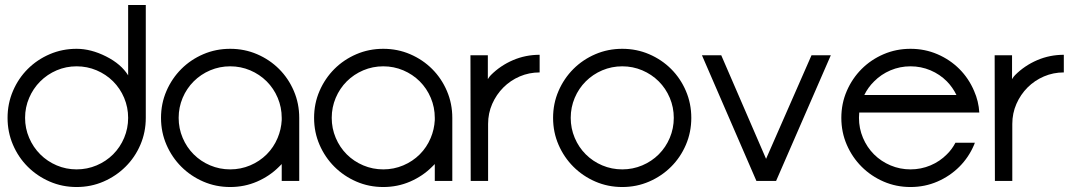

<svg xmlns="http://www.w3.org/2000/svg" viewBox="-20 -720 4281 764"><path d="M560.1 -251Q560.1 -193.9 538.6 -143.9Q517.2 -93.9 479.5 -56.6Q441.9 -19.2 391.9 2.5Q341.9 24.2 284.8 24.2Q227.8 24.2 177.8 2.5Q127.8 -19.2 90.4 -56.6Q53 -93.9 31.6 -143.9Q10.1 -193.9 10.1 -251Q10.1 -308.1 31.6 -358.1Q53 -408.1 90.4 -445.5Q127.8 -482.8 177.8 -504.3Q227.8 -525.8 284.8 -525.8Q341.9 -525.8 402 -495.5Q462.1 -465.2 489.9 -420.2V-700H560.1ZM489.9 -251Q489.9 -292.9 474 -330.6Q458.1 -368.2 430.1 -396.2Q402 -424.2 364.4 -440.2Q326.8 -456.1 284.8 -456.1Q242.9 -456.1 205.6 -440.2Q168.2 -424.2 140.2 -396.2Q112.1 -368.2 96 -330.6Q79.8 -292.9 79.8 -251Q79.8 -209.1 96 -171.5Q112.1 -133.8 140.2 -105.8Q168.2 -77.8 205.6 -61.9Q242.9 -46 284.8 -46Q326.8 -46 364.4 -61.9Q402 -77.8 430.1 -105.8Q458.1 -133.8 474 -171.5Q489.9 -209.1 489.9 -251Z M620.7 -251Q620.7 -308.1 642.4 -358.1Q664.1 -408.1 701.5 -445.5Q738.9 -482.8 788.9 -504.3Q838.9 -525.8 896 -525.8Q953 -525.8 1003 -504.3Q1053 -482.8 1090.4 -445.5Q1127.8 -408.1 1149.2 -358.1Q1170.7 -308.1 1170.7 -251V0H1101V-67.2Q1096 -62.1 1089.9 -56.1Q1053 -19.2 1003 2.5Q953 24.2 896 24.2Q838.9 24.2 788.9 2.5Q738.9 -19.2 701.5 -56.6Q664.1 -93.9 642.4 -143.9Q620.7 -193.9 620.7 -251ZM690.9 -251Q690.9 -209.1 706.8 -171.5Q722.7 -133.8 750.8 -105.8Q778.8 -77.8 816.4 -61.9Q854 -46 896 -46Q937.9 -46 975.5 -61.9Q1013.1 -77.8 1041.2 -105.8Q1069.2 -133.8 1084.8 -171.2Q1099 -205.1 1101 -241.9V-251Q1101 -292.9 1085.1 -330.6Q1069.2 -368.2 1041.2 -396.2Q1013.1 -424.2 975.5 -440.2Q937.9 -456.1 896 -456.1Q854 -456.1 816.4 -440.2Q778.8 -424.2 750.8 -396.2Q722.7 -368.2 706.8 -330.6Q690.9 -292.9 690.9 -251Z M1229.8 -251Q1229.8 -308.1 1251.5 -358.1Q1273.2 -408.1 1310.6 -445.5Q1348 -482.8 1398 -504.3Q1448 -525.8 1505.1 -525.8Q1562.1 -525.8 1612.1 -504.3Q1662.1 -482.8 1699.5 -445.5Q1736.9 -408.1 1758.3 -358.1Q1779.8 -308.1 1779.8 -251V0H1710.1V-67.2Q1705.1 -62.1 1699 -56.1Q1662.1 -19.2 1612.1 2.5Q1562.1 24.2 1505.1 24.2Q1448 24.2 1398 2.5Q1348 -19.2 1310.6 -56.6Q1273.2 -93.9 1251.5 -143.9Q1229.8 -193.9 1229.8 -251ZM1300 -251Q1300 -209.1 1315.9 -171.5Q1331.8 -133.8 1359.8 -105.8Q1387.9 -77.8 1425.5 -61.9Q1463.1 -46 1505.1 -46Q1547 -46 1584.6 -61.9Q1622.2 -77.8 1650.3 -105.8Q1678.3 -133.8 1693.9 -171.2Q1708.1 -205.1 1710.1 -241.9V-251Q1710.1 -292.9 1694.2 -330.6Q1678.3 -368.2 1650.3 -396.2Q1622.2 -424.2 1584.6 -440.2Q1547 -456.1 1505.1 -456.1Q1463.1 -456.1 1425.5 -440.2Q1387.9 -424.2 1359.8 -396.2Q1331.8 -368.2 1315.9 -330.6Q1300 -292.9 1300 -251Z M1852 -500H1921.2V-405.1Q1927.3 -415.2 1933.3 -421.2Q1971.2 -459.1 2021.2 -480.6Q2071.2 -502 2127.3 -502V-431.8Q2085.4 -431.8 2048.2 -415.9Q2011.1 -400 1983.1 -372Q1955.1 -343.9 1938.6 -306.6Q1922.2 -269.2 1922.2 -226.8V0H1853Z M2180.8 -251Q2180.8 -308.1 2202.5 -358.1Q2224.2 -408.1 2261.6 -445.5Q2299 -482.8 2349 -504.3Q2399 -525.8 2456.1 -525.8Q2513.1 -525.8 2563.1 -504.3Q2613.1 -482.8 2650.5 -445.5Q2687.9 -408.1 2709.3 -358.1Q2730.8 -308.1 2730.8 -251Q2730.8 -193.9 2709.3 -143.9Q2687.9 -93.9 2650.5 -56.6Q2613.1 -19.2 2563.1 2.5Q2513.1 24.2 2456.1 24.2Q2399 24.2 2349 2.5Q2299 -19.2 2261.6 -56.6Q2224.2 -93.9 2202.5 -143.9Q2180.8 -193.9 2180.8 -251ZM2251 -251Q2251 -209.1 2266.9 -171.5Q2282.8 -133.8 2310.9 -105.8Q2338.9 -77.8 2376.5 -61.9Q2414.1 -46 2456.1 -46Q2498 -46 2535.6 -61.9Q2573.2 -77.8 2601.3 -105.8Q2629.3 -133.8 2645.2 -171.5Q2661.1 -209.1 2661.1 -251Q2661.1 -292.9 2645.2 -330.6Q2629.3 -368.2 2601.3 -396.2Q2573.2 -424.2 2535.6 -440.2Q2498 -456.1 2456.1 -456.1Q2414.1 -456.1 2376.5 -440.2Q2338.9 -424.2 2310.9 -396.2Q2282.8 -368.2 2266.9 -330.6Q2251 -292.9 2251 -251Z M2773.2 -500H2850L3028.3 -87.9L3209.1 -500H3285.9L3068.2 0H2989.9Z M3398 -251Q3398 -209.1 3413.9 -171.5Q3429.8 -133.8 3457.8 -105.8Q3485.9 -77.8 3523.5 -61.9Q3561.1 -46 3603 -46Q3644.9 -46 3682.6 -61.9Q3720.2 -77.8 3748 -106.1Q3768.2 -125.8 3781.8 -152H3859.1L3856.1 -143.9Q3834.8 -93.9 3797.5 -56.6Q3760.1 -19.2 3710.1 2.5Q3660.1 24.2 3603 24.2Q3546 24.2 3496 2.5Q3446 -19.2 3408.6 -56.6Q3371.2 -93.9 3349.5 -143.9Q3327.8 -193.9 3327.8 -251Q3327.8 -308.1 3349.5 -358.1Q3371.2 -408.1 3408.6 -445.5Q3446 -482.8 3496 -504.3Q3546 -525.8 3603 -525.8Q3660.1 -525.8 3710.1 -504.3Q3760.1 -482.8 3797.5 -445.5Q3834.8 -408.1 3856.1 -358.1Q3874.2 -317.2 3876.8 -272.2H3399Q3398 -261.1 3398 -251ZM3748 -396Q3720.2 -424.2 3682.6 -440.2Q3644.9 -456.1 3603 -456.1Q3561.1 -456.1 3523.5 -440.2Q3485.9 -424.2 3458.1 -396Q3433.8 -372.2 3419.2 -341.9H3785.9Q3771.2 -372.2 3748 -396Z M3937.9 -500H4007.1V-405.1Q4013.1 -415.2 4019.2 -421.2Q4057.1 -459.1 4107.1 -480.6Q4157.1 -502 4213.1 -502V-431.8Q4171.2 -431.8 4134.1 -415.9Q4097 -400 4068.9 -372Q4040.9 -343.9 4024.5 -306.6Q4008.1 -269.2 4008.1 -226.8V0H3938.9Z"/></svg>

Font: Myanmar KatKuu
Style: Regular
Weight: 400
Designer: Khon Soe Zaw Thu
Foundry: MPUA
Version: Version 1.00 September 13, 2016, initial release